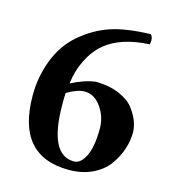

<svg xmlns="http://www.w3.org/2000/svg" viewBox="-96 -690 706 781"><g transform="rotate(15 257.0 -300.0)"><path d="M170.9 -289.1Q169.9 -277.8 169.9 -242.2Q169.9 -29.3 274.9 -28.8Q303.7 -28.8 323.2 -68.8Q342.8 -108.9 342.8 -186Q342.8 -233.9 314.5 -274.4Q286.1 -314.9 245.1 -314.9Q213.9 -314.9 170.9 -289.1ZM450.2 -568.8Q331.1 -563 265.1 -508.8Q230 -480 206.1 -432.1Q182.1 -384.3 176.3 -330.6Q230 -358.9 278.8 -365.2Q335.9 -364.3 377.9 -346.2Q419.9 -328.1 439.9 -301Q460 -273.9 468.5 -250Q477.1 -226.1 477.1 -204.1Q477.1 -168.9 465.1 -133.1Q453.1 -97.2 429 -64Q404.8 -30.8 361.8 -10.5Q318.8 9.8 263.2 9.8Q43.9 9.8 43.9 -246.1Q43.9 -323.2 71 -394.5Q98.1 -465.8 151.9 -513.2Q210 -563 274.9 -585Q339.8 -606.9 443.8 -609.9Q457 -594.7 450.2 -568.8Z"/></g></svg>

Font: Linux Biolinum
Style: Bold
Weight: 700
Designer: Philipp H. Poll
Foundry: Philipp H. Poll
Version: Version 1.3.2 ; ttfautohint (v0.9)